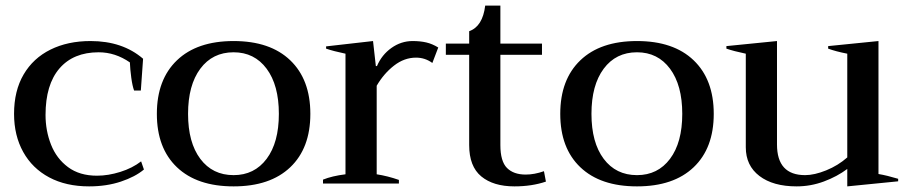

<svg xmlns="http://www.w3.org/2000/svg" viewBox="-20 -653 3235 683"><path d="M30 -248Q30 -330 64 -388Q98 -446 159.5 -476.5Q221 -507 302 -507Q416 -507 489 -444L481 -331H457Q451 -347 447 -376.5Q443 -406 442 -431Q390 -467 331 -467Q241 -467 191.5 -409.5Q142 -352 142 -244Q142 -188 161.5 -138.5Q181 -89 222 -58.5Q263 -28 325 -28Q365 -28 408 -41.5Q451 -55 482 -79L492 -50Q461 -24 410 -7Q359 10 297 10Q215 10 155 -22Q95 -54 62.5 -112.5Q30 -171 30 -248Z M538 -248Q538 -370 609.5 -438.5Q681 -507 811 -507Q941 -507 1012.5 -438.5Q1084 -370 1084 -248Q1084 -126 1012.5 -58Q941 10 811 10Q681 10 609.5 -58Q538 -126 538 -248ZM972 -248Q972 -350 928.5 -408.5Q885 -467 811 -467Q736 -467 692.5 -408.5Q649 -350 649 -248Q649 -146 692.5 -88Q736 -30 811 -30Q885 -30 928.5 -88Q972 -146 972 -248Z M1129 -14Q1161 -27 1209 -33V-462Q1166 -471 1140 -480V-488L1307 -507L1317 -418H1321Q1338 -458 1372.5 -482.5Q1407 -507 1448 -507Q1475 -507 1496.5 -502Q1518 -497 1539 -484L1518 -429Q1492 -448 1460 -448Q1418 -448 1381.5 -419.5Q1345 -391 1320 -348V-33Q1359 -27 1399 -13V0H1129Z M1922 -7Q1872 10 1810 10Q1735 10 1692 -25.5Q1649 -61 1649 -137V-458H1566V-498H1649V-542Q1697 -559 1706 -633H1760V-498H1908V-458H1760V-137Q1760 -79 1783.5 -55.5Q1807 -32 1850 -32Q1881 -32 1915 -44Z M1973 -248Q1973 -370 2044.5 -438.5Q2116 -507 2246 -507Q2376 -507 2447.5 -438.5Q2519 -370 2519 -248Q2519 -126 2447.5 -58Q2376 10 2246 10Q2116 10 2044.5 -58Q1973 -126 1973 -248ZM2407 -248Q2407 -350 2363.5 -408.5Q2320 -467 2246 -467Q2171 -467 2127.5 -408.5Q2084 -350 2084 -248Q2084 -146 2127.5 -88Q2171 -30 2246 -30Q2320 -30 2363.5 -88Q2407 -146 2407 -248Z M3175 -17V-8L2994 10V-52Q2958 -25 2911 -7.5Q2864 10 2814 10Q2730 10 2681.5 -27Q2633 -64 2633 -129V-462Q2590 -471 2564 -480V-489L2744 -507V-139Q2744 -30 2844 -30Q2877 -30 2919 -47Q2961 -64 2994 -93V-462Q2953 -470 2926 -480V-489L3105 -507V-34Q3135 -29 3175 -17Z"/></svg>

Font: Trirong Medium
Style: Regular
Weight: 500
Designer: Katatrad Team
Foundry: CadsonDemak
Version: Version 1.001